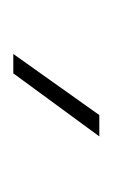

<svg xmlns="http://www.w3.org/2000/svg" viewBox="40 -830 170 290"><g transform="rotate(90 125.0 -685.0)"><path d="M90.8 -620.1 186 -750H153.8L61.5 -620.1Z"/></g></svg>

Font: Vazirmatn Thin
Style: Regular
Weight: 100
Designer: Saber Rastikerdar
Foundry: Saber Rastikerdar
Version: Version 33.003